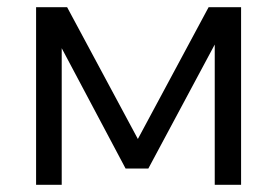

<svg xmlns="http://www.w3.org/2000/svg" viewBox="-20 -512 768 532"><path d="M80 0V-492H166L370 -112H354L558 -492H648V0H575V-467H617L391 -45H328L104 -467H151V0Z"/></svg>

Font: Wix Madefor Display
Style: Regular
Weight: 400
Designer: Dalton Maag Ltd
Foundry: Dalton Maag Ltd
Version: Version 3.100